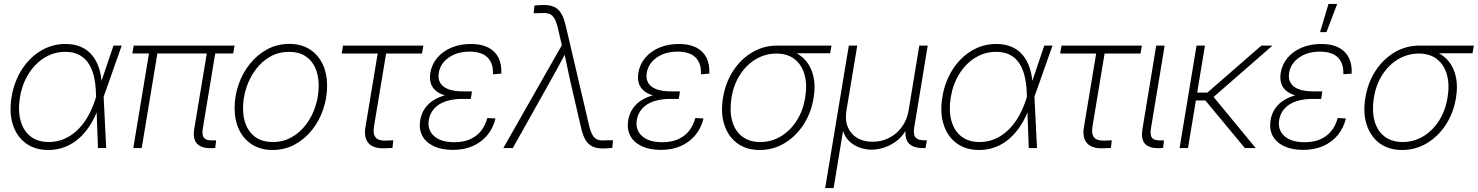

<svg xmlns="http://www.w3.org/2000/svg" viewBox="-20 -755 7535 979"><path d="M226.6 9.8Q157.7 9.8 111.1 -24.9Q64.5 -59.6 45.2 -120.8Q25.9 -182.1 39.1 -260.7Q52.2 -339.4 91.3 -400.4Q130.4 -461.4 188 -496.1Q245.6 -530.8 313.5 -530.8Q359.4 -530.8 393.6 -515.6Q427.7 -500.5 450.4 -472.4Q473.1 -444.3 485.4 -405.8Q497.6 -367.2 499 -320.8H512.7L508.3 -264.6L521.5 0H479.5L469.2 -281.7Q467.8 -329.1 458.3 -367.7Q448.7 -406.2 430.2 -433.6Q411.6 -460.9 382.8 -475.8Q354 -490.7 312.5 -490.7Q256.8 -490.7 208.5 -461.7Q160.2 -432.6 127 -380.6Q93.8 -328.6 82 -260.3Q70.8 -192.4 84.7 -140.6Q98.6 -88.9 135.3 -59.8Q171.9 -30.8 228.5 -30.8Q269 -30.8 304.4 -45.4Q339.8 -60.1 369.9 -87.4Q399.9 -114.7 423.1 -152.8Q446.3 -190.9 462.4 -237.8L558.6 -522.5H600.6L507.8 -259.8L493.2 -199.2H479.5Q462.9 -153.3 438.2 -115Q413.6 -76.7 381.6 -48.6Q349.6 -20.5 310.5 -5.4Q271.5 9.8 226.6 9.8Z M1058.6 0.5Q1007.3 2 984.9 -22.2Q962.4 -46.4 970.2 -96.2L1038.6 -507.3H1081.5L1014.2 -100.1Q1008.3 -64.9 1021 -51.3Q1033.7 -37.6 1067.9 -39.1Q1072.3 -39.1 1075.2 -39.1Q1078.1 -39.1 1082 -39.6L1077.6 -0.5Q1073.2 -0.5 1068.6 0Q1064 0.5 1058.6 0.5ZM659.7 0 743.7 -507.3H786.6L702.6 0ZM654.8 -482.4 661.6 -522.5H1175.8L1168.9 -482.4Z M1369.6 9.8Q1310.1 9.8 1266.6 -17.3Q1223.1 -44.4 1199.7 -92.3Q1176.3 -140.1 1176.3 -203.6Q1176.3 -265.1 1196.3 -323.5Q1216.3 -381.8 1253.7 -428.7Q1291 -475.6 1342.3 -503.4Q1393.6 -531.2 1455.1 -531.2Q1514.6 -531.2 1557.9 -504.4Q1601.1 -477.5 1624.5 -429.4Q1647.9 -381.3 1647.9 -317.9Q1647.9 -255.9 1627.9 -197.3Q1607.9 -138.7 1570.8 -92Q1533.7 -45.4 1482.7 -17.8Q1431.6 9.8 1369.6 9.8ZM1370.6 -30.8Q1423.8 -30.8 1467 -55.2Q1510.3 -79.6 1541.3 -121.1Q1572.3 -162.6 1588.6 -213.9Q1605 -265.1 1605 -317.9Q1605 -370.6 1587.4 -409.4Q1569.8 -448.2 1536.1 -469.5Q1502.4 -490.7 1454.6 -490.7Q1401.9 -490.7 1358.6 -466.6Q1315.4 -442.4 1284.4 -401.1Q1253.4 -359.9 1236.3 -308.3Q1219.2 -256.8 1219.2 -203.1Q1219.2 -124.5 1258.8 -77.6Q1298.3 -30.8 1370.6 -30.8Z M1939 1Q1883.8 2.9 1859.1 -25.1Q1834.5 -53.2 1843.3 -106L1905.8 -481.9H1722.2L1729 -522.5H2138.7L2131.8 -481.9H1948.7L1886.7 -108.9Q1880.9 -71.3 1895.5 -54Q1910.2 -36.6 1947.3 -38.1Q1956.5 -38.6 1966.3 -38.8Q1976.1 -39.1 1985.4 -39.6L1981 -0.5Q1970.7 0 1960.2 0.2Q1949.7 0.5 1939 1Z M2289.1 9.3Q2231.4 9.3 2191.4 -9.8Q2151.4 -28.8 2133.3 -62.7Q2115.2 -96.7 2122.6 -142.1Q2128.4 -175.8 2146 -201.7Q2163.6 -227.5 2192.4 -245.1Q2221.2 -262.7 2259.5 -271.5Q2297.9 -280.3 2344.2 -280.3H2385.3L2380.4 -250.5H2334Q2290 -250.5 2254.2 -238.8Q2218.3 -227.1 2195.6 -203.1Q2172.9 -179.2 2166.5 -143.6Q2158.2 -92.8 2193.1 -61.3Q2228 -29.8 2296.4 -29.8Q2342.8 -29.8 2376.7 -44.9Q2410.6 -60.1 2432.6 -87.4Q2454.6 -114.7 2464.8 -153.3L2506.8 -150.9Q2494.6 -101.6 2464.8 -65.7Q2435.1 -29.8 2390.6 -10.3Q2346.2 9.3 2289.1 9.3ZM2340.3 -257.3Q2294.4 -257.3 2260.7 -265.4Q2227.1 -273.4 2206.1 -289.3Q2185.1 -305.2 2177.2 -328.9Q2169.4 -352.5 2174.3 -383.8Q2181.6 -427.7 2210 -460.9Q2238.3 -494.1 2282.5 -512.5Q2326.7 -530.8 2381.3 -530.8Q2434.6 -530.8 2470 -512.5Q2505.4 -494.1 2522 -460.2Q2538.6 -426.3 2536.1 -379.4L2493.7 -376.5Q2496.1 -431.6 2466.3 -461.7Q2436.5 -491.7 2375 -491.7Q2311.5 -491.7 2268.6 -461.9Q2225.6 -432.1 2217.3 -383.8Q2210 -338.4 2241.5 -313.7Q2272.9 -289.1 2342.3 -289.1H2386.2L2381.3 -257.3Z M2546.4 0 2844.7 -524.4 2825.2 -609.4Q2817.4 -642.6 2807.1 -660.4Q2796.9 -678.2 2781 -684.3Q2765.1 -690.4 2740.2 -688L2701.2 -687.5L2705.1 -726.6Q2718.8 -728 2729.5 -728.8Q2740.2 -729.5 2753.9 -729.5Q2785.6 -729.5 2806.9 -719.2Q2828.1 -709 2842 -685.8Q2856 -662.6 2864.7 -624L2982.9 -118.2Q2990.7 -85 3001 -66.9Q3011.2 -48.8 3027.3 -43Q3043.5 -37.1 3068.8 -39.6L3105.5 -40L3102.1 -1Q3088.4 0.5 3077.9 1.2Q3067.4 2 3053.2 2Q3022 2 3000.5 -8.3Q2979 -18.6 2965.3 -41.7Q2951.7 -64.9 2942.9 -103.5L2888.2 -339.8Q2879.4 -378.4 2871.6 -417Q2863.8 -455.6 2855.5 -493.7H2868.7Q2848.6 -455.6 2827.9 -417Q2807.1 -378.4 2785.2 -339.8L2594.7 0Z M3349.6 9.3Q3292 9.3 3252 -9.8Q3211.9 -28.8 3193.8 -62.7Q3175.8 -96.7 3183.1 -142.1Q3189 -175.8 3206.5 -201.7Q3224.1 -227.5 3252.9 -245.1Q3281.7 -262.7 3320.1 -271.5Q3358.4 -280.3 3404.8 -280.3H3445.8L3440.9 -250.5H3394.5Q3350.6 -250.5 3314.7 -238.8Q3278.8 -227.1 3256.1 -203.1Q3233.4 -179.2 3227.1 -143.6Q3218.8 -92.8 3253.7 -61.3Q3288.6 -29.8 3356.9 -29.8Q3403.3 -29.8 3437.3 -44.9Q3471.2 -60.1 3493.2 -87.4Q3515.1 -114.7 3525.4 -153.3L3567.4 -150.9Q3555.2 -101.6 3525.4 -65.7Q3495.6 -29.8 3451.2 -10.3Q3406.7 9.3 3349.6 9.3ZM3400.9 -257.3Q3355 -257.3 3321.3 -265.4Q3287.6 -273.4 3266.6 -289.3Q3245.6 -305.2 3237.8 -328.9Q3230 -352.5 3234.9 -383.8Q3242.2 -427.7 3270.5 -460.9Q3298.8 -494.1 3343 -512.5Q3387.2 -530.8 3441.9 -530.8Q3495.1 -530.8 3530.5 -512.5Q3565.9 -494.1 3582.5 -460.2Q3599.1 -426.3 3596.7 -379.4L3554.2 -376.5Q3556.6 -431.6 3526.9 -461.7Q3497.1 -491.7 3435.5 -491.7Q3372.1 -491.7 3329.1 -461.9Q3286.1 -432.1 3277.8 -383.8Q3270.5 -338.4 3302 -313.7Q3333.5 -289.1 3402.8 -289.1H3446.8L3441.9 -257.3Z M3854 9.8Q3785.6 9.8 3739.3 -24.4Q3692.9 -58.6 3673.3 -118.9Q3653.8 -179.2 3666.5 -256.8Q3679.7 -335 3719 -394.8Q3758.3 -454.6 3816.2 -488.5Q3874 -522.5 3941.9 -522.5H4219.7L4212.9 -483.4H4006.3L3939 -481.9Q3882.8 -481.9 3834.7 -453.6Q3786.6 -425.3 3753.7 -374.5Q3720.7 -323.7 3710 -256.8Q3699.2 -190.4 3713.1 -139.2Q3727.1 -87.9 3763.9 -59.3Q3800.8 -30.8 3856.9 -30.8Q3913.6 -30.8 3961.4 -59.6Q4009.3 -88.4 4042 -139.4Q4074.7 -190.4 4085.4 -256.8Q4096.7 -323.7 4082.3 -374.5Q4067.9 -425.3 4031.5 -453.6Q3995.1 -481.9 3939 -481.9L3939.5 -507.3Q3989.3 -507.3 4028.6 -490Q4067.9 -472.7 4093.5 -439.7Q4119.1 -406.7 4128.7 -360.1Q4138.2 -313.5 4128.4 -254.9Q4115.7 -178.2 4076.4 -118.4Q4037.1 -58.6 3979.5 -24.4Q3921.9 9.8 3854 9.8Z M4187.5 204.1 4308.1 -522.5H4351.1L4295.9 -190.9Q4288.1 -142.6 4303 -106.9Q4317.9 -71.3 4350.6 -51.8Q4383.3 -32.2 4428.7 -32.2Q4474.6 -32.2 4513.2 -51.8Q4551.8 -71.3 4578.1 -106.9Q4604.5 -142.6 4612.8 -190.9L4667.5 -522.5H4710.4L4641.6 -105Q4635.7 -69.3 4647.9 -54.4Q4660.2 -39.6 4693.4 -39.6H4706.1L4699.2 0H4686.5Q4633.8 0 4612.3 -25.9Q4590.8 -51.8 4599.1 -105L4610.8 -176.8H4629.4Q4620.6 -124 4598.1 -88.4Q4575.7 -52.7 4545.7 -31.7Q4515.6 -10.7 4483.6 -1.2Q4451.7 8.3 4424.3 8.3Q4396.5 8.3 4366.9 -1.2Q4337.4 -10.7 4313.5 -32Q4289.6 -53.2 4278.1 -88.6Q4266.6 -124 4275.4 -176.8H4293.5L4230.5 204.1Z M4972.7 9.8Q4903.8 9.8 4857.2 -24.9Q4810.5 -59.6 4791.3 -120.8Q4772 -182.1 4785.2 -260.7Q4798.3 -339.4 4837.4 -400.4Q4876.5 -461.4 4934.1 -496.1Q4991.7 -530.8 5059.6 -530.8Q5105.5 -530.8 5139.6 -515.6Q5173.8 -500.5 5196.5 -472.4Q5219.2 -444.3 5231.4 -405.8Q5243.7 -367.2 5245.1 -320.8H5258.8L5254.4 -264.6L5267.6 0H5225.6L5215.3 -281.7Q5213.9 -329.1 5204.3 -367.7Q5194.8 -406.2 5176.3 -433.6Q5157.7 -460.9 5128.9 -475.8Q5100.1 -490.7 5058.6 -490.7Q5002.9 -490.7 4954.6 -461.7Q4906.2 -432.6 4873 -380.6Q4839.8 -328.6 4828.1 -260.3Q4816.9 -192.4 4830.8 -140.6Q4844.7 -88.9 4881.3 -59.8Q4918 -30.8 4974.6 -30.8Q5015.1 -30.8 5050.5 -45.4Q5085.9 -60.1 5116 -87.4Q5146 -114.7 5169.2 -152.8Q5192.4 -190.9 5208.5 -237.8L5304.7 -522.5H5346.7L5253.9 -259.8L5239.3 -199.2H5225.6Q5209 -153.3 5184.3 -115Q5159.7 -76.7 5127.7 -48.6Q5095.7 -20.5 5056.6 -5.4Q5017.6 9.8 4972.7 9.8Z M5602.5 1Q5547.4 2.9 5522.7 -25.1Q5498 -53.2 5506.8 -106L5569.3 -481.9H5385.7L5392.6 -522.5H5802.2L5795.4 -481.9H5612.3L5550.3 -108.9Q5544.4 -71.3 5559.1 -54Q5573.7 -36.6 5610.8 -38.1Q5620.1 -38.6 5629.9 -38.8Q5639.6 -39.1 5648.9 -39.6L5644.5 -0.5Q5634.3 0 5623.8 0.2Q5613.3 0.5 5602.5 1Z M5893.1 0.5Q5840.3 2 5818.6 -21.5Q5796.9 -44.9 5805.2 -96.2L5875.5 -522.5H5918.5L5848.6 -100.1Q5842.8 -64 5855.2 -50.8Q5867.7 -37.6 5901.4 -39.1Q5905.3 -39.1 5908.4 -39.1Q5911.6 -39.1 5915 -39.6L5910.6 -0.5Q5906.7 -0.5 5902.3 0Q5897.9 0.5 5893.1 0.5Z M6124 -522.5 6037.6 0H5994.6L6081.1 -522.5ZM6468.3 -522.5 6147.5 -242.7H6056.6L6063.5 -282.7H6136.2L6411.6 -522.5ZM6327.6 0 6119.6 -250.5 6154.3 -277.3 6382.8 0Z M6625 9.3Q6567.4 9.3 6527.3 -9.8Q6487.3 -28.8 6469.2 -62.7Q6451.2 -96.7 6458.5 -142.1Q6464.4 -175.8 6481.9 -201.7Q6499.5 -227.5 6528.3 -245.1Q6557.1 -262.7 6595.5 -271.5Q6633.8 -280.3 6680.2 -280.3H6721.2L6716.3 -250.5H6669.9Q6626 -250.5 6590.1 -238.8Q6554.2 -227.1 6531.5 -203.1Q6508.8 -179.2 6502.4 -143.6Q6494.1 -92.8 6529.1 -61.3Q6564 -29.8 6632.3 -29.8Q6678.7 -29.8 6712.6 -44.9Q6746.6 -60.1 6768.6 -87.4Q6790.5 -114.7 6800.8 -153.3L6842.8 -150.9Q6830.6 -101.6 6800.8 -65.7Q6771 -29.8 6726.6 -10.3Q6682.1 9.3 6625 9.3ZM6676.3 -257.3Q6630.4 -257.3 6596.7 -265.4Q6563 -273.4 6542 -289.3Q6521 -305.2 6513.2 -328.9Q6505.4 -352.5 6510.3 -383.8Q6517.6 -427.7 6545.9 -460.9Q6574.2 -494.1 6618.4 -512.5Q6662.6 -530.8 6717.3 -530.8Q6770.5 -530.8 6805.9 -512.5Q6841.3 -494.1 6857.9 -460.2Q6874.5 -426.3 6872.1 -379.4L6829.6 -376.5Q6832 -431.6 6802.2 -461.7Q6772.5 -491.7 6710.9 -491.7Q6647.5 -491.7 6604.5 -461.9Q6561.5 -432.1 6553.2 -383.8Q6545.9 -338.4 6577.4 -313.7Q6608.9 -289.1 6678.2 -289.1H6722.2L6717.3 -257.3ZM6710.9 -591.3 6753.9 -734.9H6798.3L6743.7 -591.3Z M7129.4 9.8Q7061 9.8 7014.6 -24.4Q6968.3 -58.6 6948.7 -118.9Q6929.2 -179.2 6941.9 -256.8Q6955.1 -335 6994.4 -394.8Q7033.7 -454.6 7091.6 -488.5Q7149.4 -522.5 7217.3 -522.5H7495.1L7488.3 -483.4H7281.7L7214.4 -481.9Q7158.2 -481.9 7110.1 -453.6Q7062 -425.3 7029.1 -374.5Q6996.1 -323.7 6985.4 -256.8Q6974.6 -190.4 6988.5 -139.2Q7002.4 -87.9 7039.3 -59.3Q7076.2 -30.8 7132.3 -30.8Q7189 -30.8 7236.8 -59.6Q7284.7 -88.4 7317.4 -139.4Q7350.1 -190.4 7360.8 -256.8Q7372.1 -323.7 7357.7 -374.5Q7343.3 -425.3 7306.9 -453.6Q7270.5 -481.9 7214.4 -481.9L7214.8 -507.3Q7264.6 -507.3 7304 -490Q7343.3 -472.7 7368.9 -439.7Q7394.5 -406.7 7404.1 -360.1Q7413.6 -313.5 7403.8 -254.9Q7391.1 -178.2 7351.8 -118.4Q7312.5 -58.6 7254.9 -24.4Q7197.3 9.8 7129.4 9.8Z"/></svg>

Font: Inter 28pt ExtraLight
Style: Italic
Weight: 250
Italic angle: -9.3988°
Designer: Rasmus Andersson
Foundry: rsms
Version: Version 4.001;git-66647c0bb